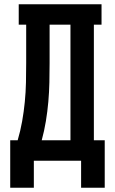

<svg xmlns="http://www.w3.org/2000/svg" viewBox="-20 -755 540 902"><path d="M28 127V-96H63Q76 -140 84 -185Q92 -230 96.5 -276Q101 -322 102 -368Q103 -414 103 -459V-639H68V-735H457V-639H421V-96H472V127H361V0H139V127ZM176 -96H311V-639H213V-459Q213 -414 212 -368Q211 -322 207 -276.5Q203 -231 195.5 -185.5Q188 -140 176 -96Z"/></svg>

Font: Iosevka Gothic
Style: Bold
Weight: 700
Monospace: yes
Designer: Belleve Invis
Foundry: Belleve Invis
Version: Version 15.5.1; ttfautohint (v1.8.4)